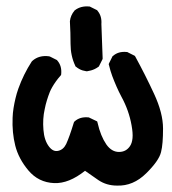

<svg xmlns="http://www.w3.org/2000/svg" viewBox="-20 -578 540 602"><path d="M346.7 3.9Q314 3.9 288.6 -13.2Q268.1 -27.3 246.6 -42.5Q195.8 -2 149.9 -3.9Q100.6 -5.9 68.8 -43.9Q38.1 -80.6 27.8 -121.6Q17.6 -162.1 19.5 -208.5Q20 -224.1 22.5 -239.3Q24.9 -254.4 28.6 -269.8Q32.2 -285.2 37.6 -300.3Q53.7 -345.2 79.6 -385.3L80.6 -386.2L81.5 -387.2Q102.5 -405.8 134.3 -401.4L135.7 -400.9L137.2 -400.4L156.7 -390.6L158.7 -389.6L159.7 -388.2Q174.3 -371.6 171.9 -345.7L171.4 -342.8L169.4 -340.3Q161.1 -331.1 154.8 -322Q148.4 -313 143.8 -304.9Q139.2 -296.9 136.2 -289.6Q131.3 -277.3 127.2 -263.9Q123 -250.5 120.1 -235.4Q113.3 -205.6 116.2 -170.9Q118.7 -137.7 133.8 -118.2Q146.5 -101.6 162.1 -105Q178.7 -108.4 187.5 -126.5Q197.8 -148.9 211.4 -193.4L212.4 -195.8L214.4 -197.8Q231 -212.4 256.8 -210H258.3L260.3 -209L280.8 -199.2L284.7 -197.3L286.1 -192.4Q295.4 -151.4 313.5 -125Q330.1 -101.6 353 -101.6Q375.5 -101.6 387.7 -120.1Q394 -129.4 395.5 -145Q397 -160.6 392.6 -184.6Q384.3 -231.9 360.4 -275.4Q356.4 -283.2 352.5 -291Q348.6 -298.8 345.2 -306.9Q341.8 -314.9 338.4 -323Q335 -331.1 332 -339.4Q329.1 -347.7 326.4 -356.2Q323.7 -364.7 321.8 -373.5L320.8 -377L322.3 -380.4L332 -399.9L333 -401.9L334.5 -402.8Q351.1 -417.5 377 -415H378.9L380.4 -414.1L399.9 -404.3L402.8 -402.8L404.3 -400.4Q435.5 -343.3 462.9 -284.2Q491.2 -223.6 491.2 -174.8Q491.2 -150.9 489.7 -132.6Q488.3 -114.3 484.9 -101.1Q478.5 -74.2 438.5 -34.7Q397.5 5.9 346.7 3.9ZM251 -354.5Q244.6 -355.5 239 -357.2Q233.4 -358.9 228.3 -361.8Q223.1 -364.7 218.3 -368.7L216.8 -369.6L215.8 -372.1Q201.2 -403.3 201.2 -440.4Q201.2 -458 200.7 -475.3Q200.2 -492.7 199.2 -510.3V-511.2V-511.7Q200.2 -521 203.9 -529.3Q207.5 -537.6 213.4 -544.4L213.9 -545.4L214.8 -545.9Q233.4 -560.1 259.8 -557.6H261.7L263.2 -556.6L282.7 -546.9L284.7 -545.9L285.6 -544.4Q299.8 -527.8 297.9 -502.4L301.8 -396V-393.6L300.8 -391.1L291 -371.6L290 -369.6L288.1 -368.2Q282.7 -364.3 277.1 -361.6Q271.5 -358.9 265.4 -357.2Q259.3 -355.5 252.9 -354.5H252Z"/></svg>

Font: NaikaiFont
Style: Bold
Weight: 700
Version: Version 1.89